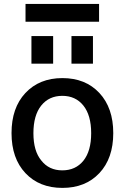

<svg xmlns="http://www.w3.org/2000/svg" viewBox="-20 -920 613 951"><path d="M184.6 -125Q222.7 -76.2 288.6 -76.2Q354.5 -76.2 393.1 -124Q431.6 -171.9 431.6 -260.3Q431.6 -348.6 393.1 -397Q354.5 -445.3 288.6 -445.3Q222.7 -445.3 184.1 -397Q145.5 -348.6 145.5 -260.3Q145.5 -171.9 184.6 -125ZM105.5 -459Q174.8 -533.2 289.1 -533.2Q403.3 -533.2 472.2 -459.5Q541 -385.7 541 -260.7Q541 -135.7 472.2 -62.5Q403.3 10.7 289.1 10.7Q174.8 10.7 106 -62.5Q37.1 -135.7 37.1 -260.7Q37.1 -385.7 105.5 -459ZM106.4 -812.5V-900.4H470.7V-812.5ZM135.7 -604.5V-741.2H243.2V-604.5ZM334 -604.5V-741.2H440.4V-604.5Z"/></svg>

Font: Gen Shin Gothic Medium
Style: Regular
Weight: 500
Designer: [Source Han Sans]
Ryoko NISHIZUKA  (kana & ideographs); Paul D. Hunt (Latin, Greek & Cyrillic); Wenlong ZHANG  (bopomofo
Version: Version 1.002.20150607